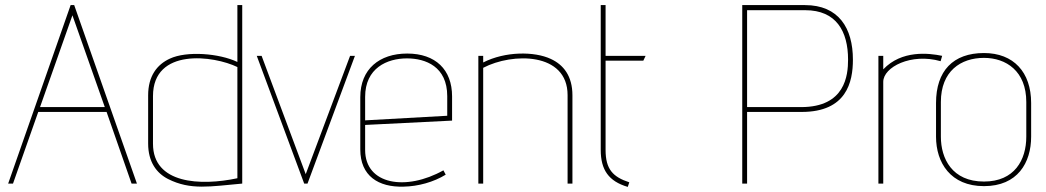

<svg xmlns="http://www.w3.org/2000/svg" viewBox="-20 -720 4103 753"><path d="M391 -300H137L264 -660ZM517 0 271 -700H257L12 0H31L130 -281H398L496 0Z M911 -21C766 10 580 1 580 -156V-343C580 -534 819 -502 911 -457ZM911 -477C840 -511 712 -521 646 -490C596 -467 561 -422 561 -346V-157C561 -85 594 -41 639 -18C728 27 805 11 930 0V-700H911Z M1186 0 1372 -501H1353L1179 -37L1006 -501H987L1173 0Z M1734 -266 1412 -248V-340C1412 -453 1498 -491 1576 -491C1649 -491 1734 -459 1734 -343ZM1719 -52C1573 30 1412 5 1412 -132V-230L1753 -247V-342C1753 -447 1688 -510 1577 -510C1468 -510 1393 -449 1393 -339V-134C1393 -30 1464 15 1563 12C1620 11 1681 -6 1728 -35Z M2225 0V-346C2225 -422 2190 -466 2140 -489C2076 -519 1961 -519 1875 -475V-501H1856V0H1875V-454C1989 -514 2206 -516 2206 -347V0Z M2448 -5C2384 -26 2355 -56 2355 -132V-482H2503L2512 -501H2355V-700H2336V-132C2336 -54 2367 -9 2442 13Z M2910 0V-281H3124C3300 -281 3325 -398 3325 -486C3325 -610 3269 -700 3137 -700H2891V0ZM2910 -300V-680H3138C3260 -680 3306 -597 3306 -486C3306 -425 3295 -300 3122 -300Z M3444 0V-399C3444 -457 3554 -513 3669 -480L3675 -501C3622 -512 3516 -524 3444 -448V-501H3425V0Z M4005 -184C4005 -93 3959 -8 3839 -8C3714 -8 3670 -98 3670 -184V-320C3670 -441 3748 -493 3839 -493C3926 -493 4005 -441 4005 -320ZM4024 -316C4024 -437 3955 -512 3839 -512C3718 -512 3651 -442 3651 -316V-184C3651 -82 3708 10 3839 10C3971 10 4024 -82 4024 -184Z"/></svg>

Font: Advent Pro
Style: Thin
Weight: 100
Designer: Andreas Kalpakidis
Foundry: Andreas Kalpakidis
Version: Version 2.002 2007